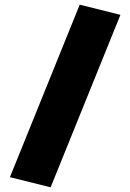

<svg xmlns="http://www.w3.org/2000/svg" viewBox="-20 -739 552 815"><path d="M194.9 56.1 22.1 13 318.4 -719.1 491.2 -676Z"/></svg>

Font: Titillium Web SemiBold
Style: Regular
Weight: 600
Designer: Mohamed Gaber, Accademia di Belle Arti di Urbino
Foundry: Kief Type Foundry, Accademia di Belle Arti di Urbino
Version: Version 3.000; ttfautohint (v1.8.4)